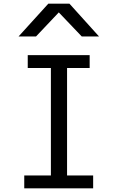

<svg xmlns="http://www.w3.org/2000/svg" viewBox="-20 -1025 640 1045"><path d="M112 -70H257V-655H131V-725H468V-655H345V-70H487V0H112ZM243 -1005H358L519 -826.5H425L300 -957.5L176 -826.5H81Z"/></svg>

Font: JuliaMono Latin
Style: Regular
Weight: 400
Monospace: yes
Designer: cormullion
Foundry: corm
Version: Version 0.049; ttfautohint (v1.8.4)